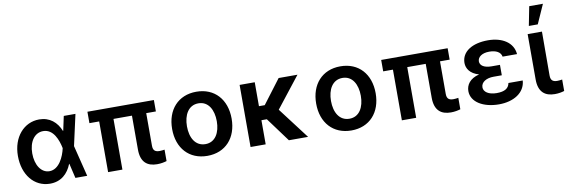

<svg xmlns="http://www.w3.org/2000/svg" viewBox="-56 -1215 4911 1661"><g transform="rotate(-10 2400.0 -384.5)"><path d="M275.9 11.4C375 12.1 436.4 -47.9 468 -128.6H470.5L500.7 0H604.4L536.6 -272.7L597.3 -545.5H494.7L468.4 -422.6L465.9 -417.6C433.6 -498.6 371.4 -552.6 279.1 -552.6C144.9 -552.6 43.7 -438.2 43.7 -272.7C43.7 -106.5 138.5 10.3 275.9 11.4ZM169.7 -273.1C169.7 -375 218.8 -447.1 295.8 -447.1C386 -447.1 422.2 -345.2 436.8 -274.1V-271.3C421.9 -202.1 376.4 -95.9 290.5 -95.9C218.4 -95.9 169.7 -170.8 169.7 -273.1Z M1286.2 -545.5H702.4V-445.3H788V0H913.7V-445.3H1076V-147C1076 -36.2 1132.5 6.4 1218.4 6.4C1253.2 6.4 1281.2 0 1302.6 -6.4V-106.9C1291.9 -105.1 1275.2 -102.6 1259.9 -102.6C1224.8 -102.6 1201.3 -112.9 1201.3 -158.7V-445.3H1286.2Z M1659.4 10.7C1819.2 10.7 1920.8 -101.9 1920.8 -270.6C1920.8 -439.6 1819.2 -552.6 1659.4 -552.6C1499.6 -552.6 1398.1 -439.6 1398.1 -270.6C1398.1 -101.9 1499.6 10.7 1659.4 10.7ZM1528.4 -271C1528.4 -370.7 1571.7 -450.6 1660.2 -450.6C1747.2 -450.6 1790.5 -370.7 1790.5 -271C1790.5 -171.2 1747.2 -92.3 1660.2 -92.3C1571.7 -92.3 1528.4 -171.2 1528.4 -271Z M2172.2 -545.5H2039.4V0H2172.2V-212H2219.8L2376.1 0H2544.7L2335.6 -275.2L2547.6 -545.5H2382.1L2223 -335.2H2172.2Z M2924.7 10.7C3084.5 10.7 3186.1 -101.9 3186.1 -270.6C3186.1 -439.6 3084.5 -552.6 2924.7 -552.6C2764.9 -552.6 2663.4 -439.6 2663.4 -270.6C2663.4 -101.9 2764.9 10.7 2924.7 10.7ZM2793.7 -271C2793.7 -370.7 2837 -450.6 2925.4 -450.6C3012.4 -450.6 3055.8 -370.7 3055.8 -271C3055.8 -171.2 3012.4 -92.3 2925.4 -92.3C2837 -92.3 2793.7 -171.2 2793.7 -271Z M3866.8 -545.5H3283V-445.3H3368.6V0H3494.3V-445.3H3656.6V-147C3656.6 -36.2 3713.1 6.4 3799 6.4C3833.8 6.4 3861.9 0 3883.2 -6.4V-106.9C3872.5 -105.1 3855.8 -102.6 3840.6 -102.6C3805.4 -102.6 3782 -112.9 3782 -158.7V-445.3H3866.8Z M4287.6 -325.3H4214.5C4149.1 -325.3 4113.3 -349.4 4112.9 -386.4C4113.3 -424 4150.6 -453.8 4215.6 -453.8C4275.6 -453.8 4315.7 -431.8 4322.4 -391.3H4449.2C4441.1 -492.9 4348 -552.6 4220.9 -552.6C4084.5 -552.6 3988.3 -495 3987.9 -394.2C3988.3 -346.6 4017.4 -296.9 4095.5 -275.2C4010.7 -253.9 3979 -202.1 3978.7 -148.4C3979 -51.8 4083.8 9.9 4221.6 9.9C4348.4 9.9 4451 -50.4 4458.1 -158H4332.4C4324.2 -112.6 4289.1 -89.5 4218 -89.5C4146.7 -89.5 4104.4 -120 4104.4 -159.4C4104.4 -206.3 4153.4 -233.7 4214.5 -233.7H4287.6Z M4569.6 -545.5V-147C4569.6 -36.2 4626.4 6.4 4712 6.4C4745.7 6.4 4774.1 0.7 4795.5 -6.4V-106.9C4785.5 -105.1 4767.8 -102.6 4753.2 -102.6C4718.8 -102.6 4694.6 -112.9 4694.2 -158.7L4695.3 -545.5ZM4592 -613.3H4670.5L4745.4 -781.2H4625Z"/></g></svg>

Font: Margiela Sans Semi Bold
Style: Regular
Weight: 600
Designer: Stefan Endress, Andreas Faust
Version: Version 1.100;FEAKit 1.0